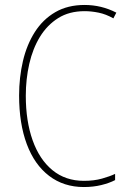

<svg xmlns="http://www.w3.org/2000/svg" viewBox="-20 -744 515 774"><path d="M321 -699Q259 -699 214.5 -671Q170 -643 141 -595.5Q112 -548 98 -486.5Q84 -425 84 -358Q84 -256 111.5 -178.5Q139 -101 191.5 -58Q244 -15 318 -15Q359 -15 391 -24Q423 -33 444 -43V-18Q421 -6 388.5 2Q356 10 318 10Q237 10 178 -35Q119 -80 88 -163Q57 -246 57 -359Q57 -432 72.5 -498Q88 -564 120.5 -615Q153 -666 203 -695Q253 -724 321 -724Q389 -724 449 -693L437 -670Q407 -687 377.5 -693Q348 -699 321 -699Z"/></svg>

Font: Noto Sans Lao Looped Condensed Thin
Style: Regular
Weight: 100
Width: 3
Designer: Mark Frömberg, Ben Mitchell
Foundry: The Fontpad Ltd
Version: Version 1.002; ttfautohint (v1.8.4.7-5d5b)